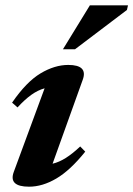

<svg xmlns="http://www.w3.org/2000/svg" viewBox="-20 -690 502 723"><path d="M32 -43 148 -357.5Q122.5 -350.5 97.8 -332.8Q73 -315 46 -285.5L25.5 -303.5Q79.5 -382 132.8 -413.8Q186 -445.5 237 -445.5Q312 -445.5 291.5 -389.5L178 -73.5Q203 -79.5 228.2 -95.5Q253.5 -111.5 282 -138.5L301 -119Q244.5 -48.5 192.2 -17.8Q140 13 89.5 13Q11 13 32 -43ZM217 -504.5 318.5 -670H462L458 -652.5L262.5 -504.5Z"/></svg>

Font: Newsreader 16pt
Style: Bold Italic
Weight: 700
Italic angle: -17°
Designer: Hugues Gentile
Foundry: Production Type
Version: Version 1.003; ttfautohint (v1.8.3)